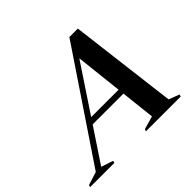

<svg xmlns="http://www.w3.org/2000/svg" viewBox="-241 -920 1130 1130"><g transform="rotate(-45 323.5 -355.5)"><path d="M175 -250.5 187 -287H521L509.5 -250.5ZM611.5 -38.5 677.5 -13.5 673.5 0H384.5L389 -13.5L471.5 -37L408.5 -603H425.5L50.5 -38.5L125.5 -13.5L121 0H-80L-76 -13.5L6.5 -39.5L458 -711H528.5Z"/></g></svg>

Font: Newsreader 60pt SemiBold
Style: Italic
Weight: 600
Italic angle: -17°
Designer: Hugues Gentile
Foundry: Production Type
Version: Version 1.003